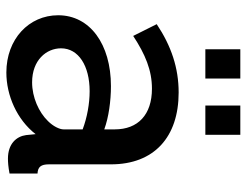

<svg xmlns="http://www.w3.org/2000/svg" viewBox="-106 -660 776 604"><g transform="rotate(90 282.0 -358.0)"><path d="M135 -616H227V-726H135ZM312 -616H404V-726H312ZM28 -153C28 -61 103 10 208 10C280 10 356 -23 402 -82L405 -52C409 -22 432 5 479 5C490 5 505 4 526 0V-88C505 -89 497 -99 497 -124V-319C497 -455 411 -532 271 -532C194 -532 125 -509 56 -463L93 -389C151 -427 201 -448 259 -448C341 -448 387 -404 387 -331V-298C349 -312 297 -319 251 -319C119 -319 28 -253 28 -153ZM361 -121C333 -92 286 -71 239 -71C169 -71 132 -116 132 -162C132 -217 187 -252 267 -252C306 -252 350 -244 387 -230V-170C387 -157 377 -137 361 -121Z"/></g></svg>

Font: FIGSv2-sans-serif SemiBold
Style: Regular
Weight: 600
Designer: Matt McInerney, Pablo Impallari, Rodrigo Fuenzalida,Mirko Velimirovic
Foundry: Matt McInerney, Pablo Impallari, Rodrigo Fuenzalida
Version: Version 4.021;hotconv 1.0.109;makeotfexe 2.5.65596